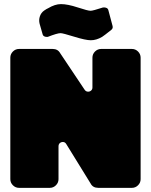

<svg xmlns="http://www.w3.org/2000/svg" viewBox="-20 -906 728 926"><path d="M472.2 -728Q444.8 -711.9 418 -711.9Q393.1 -711.9 337.9 -729Q282.7 -746.1 272 -746.1Q256.3 -746.1 210 -728Q188.5 -726.6 185.1 -742.2L170.9 -792Q166.5 -810.1 172.4 -827.4Q178.2 -844.7 192.9 -855Q205.6 -863.8 211.9 -866.2Q245.1 -886.2 273.9 -886.2Q306.2 -886.2 355 -870.1Q403.8 -854 417 -854Q427.7 -854 477.1 -870.1Q499.5 -871.6 502.9 -856L522.9 -780.8Q525.9 -769.5 517.1 -762.2Q480.5 -732.9 472.2 -728ZM29.8 -42V-627.9Q29.8 -645 42.2 -657.5Q54.7 -669.9 71.8 -669.9H233.9Q258.8 -669.9 270 -649.9L388.2 -473.1Q394.5 -463.9 404.8 -463.9Q413.6 -463.9 419.7 -469.5Q425.8 -475.1 425.8 -483.9V-627.9Q425.8 -645 438.2 -657.5Q450.7 -669.9 467.8 -669.9H616.2Q633.3 -669.9 645.8 -657.5Q658.2 -645 658.2 -627.9V-42Q658.2 -24.9 645.8 -12.5Q633.3 0 616.2 0H454.1Q427.7 0 417 -21L299.8 -210.9Q293.9 -221.2 283.2 -221.2Q274.4 -221.2 268.3 -215.6Q262.2 -210 262.2 -200.2V-42Q262.2 -24.9 249.8 -12.5Q237.3 0 220.2 0H71.8Q54.7 0 42.2 -12.5Q29.8 -24.9 29.8 -42Z"/></svg>

Font: Don José
Style: Regular
Weight: 900
Designer: Cristian Tournier
Version: Version 1.000